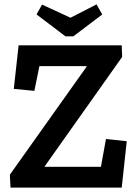

<svg xmlns="http://www.w3.org/2000/svg" viewBox="-20 -857 624 877"><path d="M315 -691H279L147 -791L172 -836L302 -776L421 -837L447 -791ZM28 0 25 -59 376 -553V-555H160L137 -442L43 -451L65 -650H536L538 -597L184 -97V-95H441L464 -222L559 -212L536 0Z"/></svg>

Font: Zilla Slab SemiBold
Style: Regular
Weight: 600
Designer: Typotheque.com
Foundry: Typotheque type foundry
Version: Version 1.1; 2017